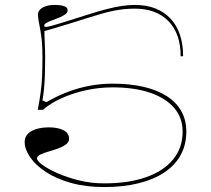

<svg xmlns="http://www.w3.org/2000/svg" viewBox="-20 -743 855 778"><path d="M402 15Q327 15 267 -2Q207 -19 165.5 -46.5Q124 -74 102 -106Q80 -138 80 -168Q80 -182 87 -193Q94 -204 107 -211.5Q120 -219 138 -223Q156 -227 177 -227Q196 -227 211 -224Q226 -221 237 -215.5Q248 -210 254 -201Q260 -192 260 -181Q260 -167 247 -157.5Q234 -148 214.5 -141Q195 -134 175.5 -128.5Q156 -123 143 -116.5Q130 -110 130 -101Q130 -91 152.5 -74.5Q175 -58 213.5 -41Q252 -24 300.5 -12Q349 0 402 0Q501 0 572 -25Q643 -50 681.5 -97Q720 -144 720 -210Q720 -266 685.5 -306Q651 -346 587.5 -367.5Q524 -389 436 -389Q382 -389 329 -377.5Q276 -366 230.5 -345.5Q185 -325 154 -298H133Q140 -335 144.5 -366.5Q149 -398 150.5 -432.5Q152 -467 152 -511Q152 -580 143 -623Q134 -666 134 -685Q134 -696 142.5 -704.5Q151 -713 166 -718Q181 -723 200 -723Q226 -723 240 -718Q254 -713 254 -702Q254 -692 244.5 -685Q235 -678 221 -672Q207 -666 192.5 -661Q178 -656 168.5 -650.5Q159 -645 159 -639Q159 -634 167 -634Q173 -634 189.5 -638.5Q206 -643 240 -653.5Q274 -664 330 -682Q377 -697 412 -706Q447 -715 474.5 -719Q502 -723 526 -723Q573 -723 609 -709Q645 -695 670.5 -668Q696 -641 709 -602.5Q722 -564 722 -515H712Q712 -607 662.5 -657.5Q613 -708 526 -708Q506 -708 485 -706Q464 -704 441 -699.5Q418 -695 392 -687.5Q366 -680 334 -670Q315 -664 296 -658Q277 -652 257.5 -646Q238 -640 217.5 -634Q197 -628 174 -621L160 -617Q160 -596 161.5 -568Q163 -540 163 -510Q163 -473 162 -442Q161 -411 158.5 -384.5Q156 -358 152 -336L168 -329Q211 -354 254.5 -370.5Q298 -387 343.5 -395.5Q389 -404 436 -404Q507 -404 562.5 -391Q618 -378 656.5 -353Q695 -328 715 -292Q735 -256 735 -210Q735 -157 712.5 -115.5Q690 -74 647 -45Q604 -16 542 -0.5Q480 15 402 15Z"/></svg>

Font: Kalnia SemiExpanded Thin
Style: Regular
Weight: 250
Width: 6
Designer: Frida Medrano
Foundry: Frida Medrano
Version: Version 1.105